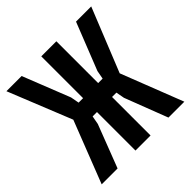

<svg xmlns="http://www.w3.org/2000/svg" viewBox="-201 -976 1153 1153"><g transform="rotate(-45 375.0 -400.0)"><path d="M591 0 486 -273 476 -327H430V-445H477L487 -499L606 -800H735L572 -395L726 0ZM24 0 178 -395 15 -800H144L263 -499L273 -445H320V-327H274L264 -273L159 0ZM311 0V-800H439V0Z"/></g></svg>

Font: Martian Mono SemiExpanded Medium
Style: Regular
Weight: 500
Width: 6
Designer: Roman Shamin
Foundry: Evil Martians
Version: Version 1.000